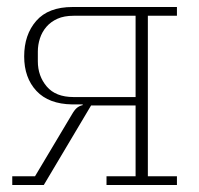

<svg xmlns="http://www.w3.org/2000/svg" viewBox="-20 -528 567 548"><path d="M15 -25H80L185 -201Q193 -215 200 -220.5Q207 -226 216 -228V-230H186Q119 -231 84 -268.5Q49 -306 49 -367Q49 -429 83.5 -468.5Q118 -508 187 -508H485V-483H402V-25H485V0H284V-25H367V-227H240L105 0H15ZM367 -251V-483H190Q163 -483 144 -474.5Q125 -466 112.5 -451.5Q100 -437 94 -418.5Q88 -400 88 -381V-353Q88 -311 113.5 -281Q139 -251 190 -251Z"/></svg>

Font: IBM Plex Serif ExtLt
Style: Regular
Weight: 200
Designer: Mike Abbink, Paul van der Laan, Pieter van Rosmalen
Foundry: Bold Monday
Version: Version 3.001